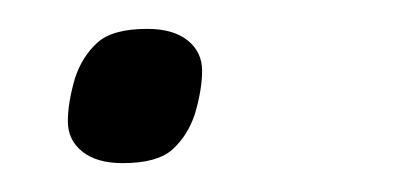

<svg xmlns="http://www.w3.org/2000/svg" viewBox="-20 -104 274 133"><path d="M65 9Q47 9 37 1Q27 -7 27 -20Q27 -33 32 -50Q37 -65 47.5 -74.5Q58 -84 82 -84Q100 -84 110 -76Q120 -68 120 -55Q120 -42 115 -25Q110 -10 99.5 -0.5Q89 9 65 9Z"/></svg>

Font: IBM Plex Sans Condensed Light
Style: Italic
Weight: 300
Width: 3
Italic angle: -11°
Designer: Mike Abbink, Paul van der Laan, Pieter van Rosmalen
Foundry: Bold Monday
Version: Version 1.3